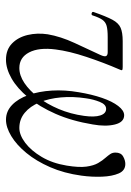

<svg xmlns="http://www.w3.org/2000/svg" viewBox="84 -520 449 658"><g transform="rotate(90 309.0 -191.5)"><path d="M185 13Q150.8 13 129.5 -7.7Q108.2 -28.4 100.4 -61.2Q92.6 -94 98 -130Q105.6 -174.2 127.7 -222Q149.8 -269.8 168.6 -310Q175.2 -324.2 172.7 -329.9Q170.2 -335.6 159.2 -335.6H108Q82.4 -335.6 69.1 -331.9Q55.8 -328.2 48.1 -317.1Q40.4 -306 33 -283Q31 -279 25.4 -280.8Q19.8 -282.6 21.8 -287.6Q36.8 -330.6 48.1 -351.7Q59.4 -372.8 75.8 -379.9Q92.2 -387 121.2 -387H210.2Q219 -387 220.6 -385Q222.2 -383 218.2 -375Q195.2 -322 175.5 -262.7Q155.8 -203.4 150 -157Q142.6 -99.8 160.1 -66.3Q177.6 -32.8 213.4 -32.8Q239 -32.8 264.8 -50Q290.6 -67.2 313.8 -97.3Q337 -127.4 354.1 -167.8Q371.2 -208.2 377.6 -254.6Q382.6 -290.2 376.1 -310.2Q369.6 -330.2 353.6 -330.2Q338.4 -330.2 329.6 -308.2Q320.8 -286.2 317.4 -261.2Q310.6 -216.4 314.3 -175.2Q318 -134 331.4 -101.8Q344.8 -69.6 367.1 -51.2Q389.4 -32.8 419 -32.8Q443.2 -32.8 469.9 -52.9Q496.6 -73 518.3 -109.5Q540 -146 548 -195Q555 -237.4 551.5 -262.6Q548 -287.8 539.2 -302.9Q530.4 -318 520.6 -328.8Q513.8 -336.6 508.6 -344.2Q503.4 -351.8 503.4 -362.2Q503.4 -381 516.7 -388.5Q530 -396 542.4 -396Q565 -396 574.8 -373.5Q584.6 -351 586 -316.3Q587.4 -281.6 582.4 -245.2Q574.2 -185.8 553.4 -138.3Q532.6 -90.8 504.8 -57Q477 -23.2 446.9 -5.1Q416.8 13 390.8 13Q362 13 340.3 -7.8Q318.6 -28.6 306.1 -64.1Q293.6 -99.6 290.9 -144.3Q288.2 -189 296.6 -236.6Q304 -281.4 316 -316.3Q328 -351.2 343.7 -371.6Q359.4 -392 375.4 -392Q399.2 -392 407.1 -360.4Q415 -328.8 407 -284.4Q395 -212.2 370.6 -156.9Q346.2 -101.6 314.7 -63.5Q283.2 -25.4 249.5 -6.2Q215.8 13 185 13Z"/></g></svg>

Font: Cormorant Garamond Light
Style: Italic
Weight: 300
Italic angle: -10°
Designer: Christian Thalmann (Catharsis Fonts)
Foundry: Catharsis Fonts
Version: Version 4.001